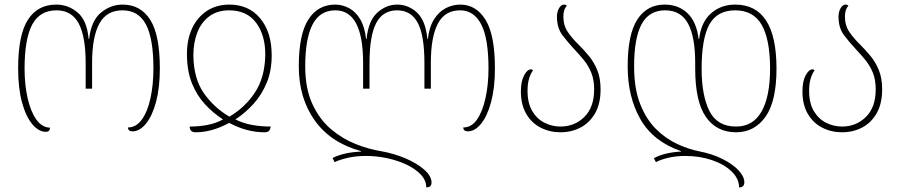

<svg xmlns="http://www.w3.org/2000/svg" viewBox="-20 -566 3920 836"><path d="M180 8Q148 8 120 -26Q92 -60 75.5 -121.5Q59 -183 59 -268Q59 -414 101.5 -480Q144 -546 225 -546Q277 -546 318 -511.5Q359 -477 366 -396H368Q377 -476 419.5 -511Q462 -546 514 -546Q592 -546 634 -480Q676 -414 676 -268Q676 -184 659.5 -122.5Q643 -61 615.5 -27.5Q588 6 557 6Q538 6 537 -11Q573 -11 598 -46Q623 -81 635.5 -139.5Q648 -198 648 -268Q648 -398 615.5 -459.5Q583 -521 513 -521Q444 -521 412.5 -463Q381 -405 381 -292V-180H353V-292Q353 -407 322.5 -464Q292 -521 226 -521Q153 -521 120 -458.5Q87 -396 87 -268Q87 -196 100.5 -137.5Q114 -79 138.5 -45Q163 -11 198 -10Q197 8 180 8Z M832 10Q806 10 806 -15Q847 -15 883.5 -22Q920 -29 951 -46Q909 -73 873.5 -111Q838 -149 816.5 -201.5Q795 -254 794 -325Q793 -391 815.5 -440.5Q838 -490 880 -518Q922 -546 979 -546Q1063 -546 1113 -486Q1163 -426 1163 -325Q1163 -258 1141.5 -206Q1120 -154 1084.5 -114.5Q1049 -75 1005 -46Q1039 -29 1077.5 -22Q1116 -15 1159 -15Q1157 -3 1151.5 3.5Q1146 10 1132 10Q1054 10 978 -31Q903 10 832 10ZM979 -58Q1048 -99 1090.5 -164Q1133 -229 1135 -325Q1136 -412 1095.5 -466.5Q1055 -521 978 -521Q927 -521 892 -495.5Q857 -470 839.5 -425.5Q822 -381 822 -325Q823 -224 867.5 -160.5Q912 -97 979 -58Z M1984 -546Q2053 -546 2094 -480Q2135 -414 2135 -268Q2135 -184 2118.5 -122.5Q2102 -61 2075 -27.5Q2048 6 2017 6Q1998 6 1997 -11Q2033 -11 2057 -45.5Q2081 -80 2094 -139Q2107 -198 2107 -268Q2107 -398 2075.5 -459.5Q2044 -521 1983 -521Q1917 -521 1886.5 -463Q1856 -405 1856 -292V-180H1828V-292Q1828 -412 1799 -466.5Q1770 -521 1709 -521Q1647 -521 1618 -465.5Q1589 -410 1589 -292V-180H1561V-292Q1561 -521 1440 -521Q1373 -521 1341 -459.5Q1309 -398 1309 -277Q1309 -180 1340.5 -112.5Q1372 -45 1422 -3Q1472 39 1529.5 61.5Q1587 84 1638 92Q1695 102 1745.5 123.5Q1796 145 1827.5 173Q1859 201 1859 229Q1859 250 1836 250Q1836 220 1813 195Q1790 170 1751.5 151.5Q1713 133 1666.5 123Q1620 113 1574 113Q1529 113 1493 121.5Q1457 130 1437 140L1428 122Q1449 111 1479.5 103.5Q1510 96 1552 94V92Q1420 56 1350.5 -41.5Q1281 -139 1281 -277Q1281 -416 1322.5 -481Q1364 -546 1440 -546Q1470 -546 1499 -531Q1528 -516 1548 -483Q1568 -450 1574 -396H1576Q1584 -476 1623 -511Q1662 -546 1709 -546Q1758 -546 1795.5 -511.5Q1833 -477 1841 -396H1843Q1849 -449 1870 -482Q1891 -515 1921 -530.5Q1951 -546 1984 -546Z M2420 10Q2374 10 2334.5 -10Q2295 -30 2271.5 -70Q2248 -110 2248 -168Q2248 -212 2262 -238Q2276 -264 2292 -264Q2297 -264 2301 -260Q2290 -245 2283.5 -223Q2277 -201 2277 -171Q2277 -117 2297.5 -82.5Q2318 -48 2351 -31.5Q2384 -15 2420 -15Q2482 -15 2524.5 -57Q2567 -99 2567 -177Q2567 -219 2554.5 -249.5Q2542 -280 2522.5 -304Q2503 -328 2482 -350Q2454 -380 2429.5 -412Q2405 -444 2405 -494Q2405 -514 2414 -530Q2423 -546 2436 -546Q2444 -546 2448 -541Q2433 -525 2433 -494Q2433 -455 2452.5 -426.5Q2472 -398 2501 -370Q2523 -348 2544.5 -322Q2566 -296 2580.5 -261Q2595 -226 2595 -177Q2595 -114 2571 -72.5Q2547 -31 2507.5 -10.5Q2468 10 2420 10Z M3185 10Q3100 10 3053.5 -57Q3007 -124 3007 -267V-292Q3007 -405 2976 -463Q2945 -521 2876 -521Q2806 -521 2773.5 -460.5Q2741 -400 2741 -277Q2741 -180 2767.5 -113Q2794 -46 2836.5 -4Q2879 38 2929 61Q2979 84 3025 93Q3082 104 3126.5 126.5Q3171 149 3196 176Q3221 203 3221 228Q3221 250 3198 250Q3198 212 3165.5 180.5Q3133 149 3079.5 131Q3026 113 2964 113Q2924 113 2890 121Q2856 129 2836 140L2827 123Q2848 111 2878 103.5Q2908 96 2945 94V92Q2824 50 2768.5 -47Q2713 -144 2713 -277Q2713 -416 2755 -481Q2797 -546 2874 -546Q2934 -546 2973.5 -508.5Q3013 -471 3022 -396H3024Q3033 -471 3076.5 -508.5Q3120 -546 3181 -546Q3361 -546 3361 -267Q3361 -125 3313 -57.5Q3265 10 3185 10ZM3181 -521Q3103 -521 3069 -460Q3035 -399 3035 -267Q3035 -150 3069 -82.5Q3103 -15 3185 -15Q3259 -15 3296 -80.5Q3333 -146 3333 -267Q3333 -393 3297 -457Q3261 -521 3181 -521Z M3646 10Q3600 10 3560.5 -10Q3521 -30 3497.5 -70Q3474 -110 3474 -168Q3474 -212 3488 -238Q3502 -264 3518 -264Q3523 -264 3527 -260Q3516 -245 3509.5 -223Q3503 -201 3503 -171Q3503 -117 3523.5 -82.5Q3544 -48 3577 -31.5Q3610 -15 3646 -15Q3708 -15 3750.5 -57Q3793 -99 3793 -177Q3793 -219 3780.5 -249.5Q3768 -280 3748.5 -304Q3729 -328 3708 -350Q3680 -380 3655.5 -412Q3631 -444 3631 -494Q3631 -514 3640 -530Q3649 -546 3662 -546Q3670 -546 3674 -541Q3659 -525 3659 -494Q3659 -455 3678.5 -426.5Q3698 -398 3727 -370Q3749 -348 3770.5 -322Q3792 -296 3806.5 -261Q3821 -226 3821 -177Q3821 -114 3797 -72.5Q3773 -31 3733.5 -10.5Q3694 10 3646 10Z"/></svg>

Font: Noto Serif Georgian SemiCondensed Thin
Style: Regular
Weight: 100
Width: 4
Designer: Monotype Design Team, Akaki Razmadze
Foundry: Google LLC
Version: Version 2.003; ttfautohint (v1.8.4.7-5d5b)